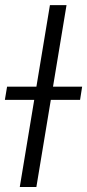

<svg xmlns="http://www.w3.org/2000/svg" viewBox="-41 -748 349 768"><path d="M225.1 -727.5 104.5 0H38.1L158.7 -727.5ZM-21.5 -348.6 -12.7 -401.4H287.6L279.3 -348.6Z"/></svg>

Font: Inter Light
Style: Italic
Weight: 300
Italic angle: -9.3988°
Designer: Rasmus Andersson
Foundry: rsms
Version: Version 4.001;git-66647c0bb